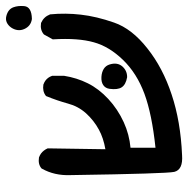

<svg xmlns="http://www.w3.org/2000/svg" viewBox="-14 -488 626 638"><g transform="rotate(-90 299.0 -169.0)"><path d="M102.1 123Q54.2 126.5 46.9 97.2Q43.9 83.5 41.3 -0.5Q38.6 -84.5 36.1 -249Q34.2 -301.3 57.6 -342.8L58.1 -343.8L58.6 -344.2Q72.3 -356 94.7 -352.5H95.2L95.7 -352.1Q102.5 -349.6 107.9 -345.7Q113.3 -341.8 117.4 -336.4Q121.6 -331.1 124.5 -324.7L125 -323.2V-322.3L122.1 -131.8Q159.2 -138.2 187 -153.3Q217.8 -169.9 241.7 -196.3Q265.1 -222.7 273.9 -256.3Q283.7 -292 298.3 -327.6L298.8 -329.1L300.3 -330.1Q314.9 -341.3 336.9 -337.9H337.4L337.9 -337.4Q344.7 -335 350.1 -331.1Q355.5 -327.1 359.4 -321.8Q363.3 -316.4 365.7 -309.6L366.2 -308.6V-307.6V-270.5V-270V-269.5Q359.4 -226.6 341.3 -190.4Q323.2 -153.8 289.1 -122.1Q255.4 -90.8 211.9 -70.8Q191.4 -61.5 170.2 -55.9Q148.9 -50.3 127 -48.3V34.7Q238.8 22.9 306.2 -2Q374.5 -27.3 418.9 -73.2Q463.4 -119.1 477.5 -170.4Q492.2 -222.2 487.3 -305.2V-307.1L488.3 -308.6L502.9 -335L503.4 -335.9L503.9 -336.4Q518.6 -349.1 541 -345.7H541.5L542.5 -345.2Q562 -336.4 569.8 -316.4L570.3 -315.9V-314.9Q572.8 -290 572.5 -264.4Q572.3 -238.8 569.3 -213.4Q563.5 -161.6 543 -103Q522.5 -43.5 457 7.8Q392.6 59.1 303.7 88.4Q214.8 118.2 102.1 123ZM361.3 -59.6Q336.4 -64 327.6 -78.1Q319.3 -91.3 322.8 -117.7Q324.7 -131.8 335.2 -138.9Q345.7 -146 362.3 -145Q378.4 -144 389.2 -137.2Q399.9 -130.4 403.8 -117.7Q411.6 -92.3 397.5 -75.7Q383.3 -59.6 362.3 -59.6H361.8ZM554.7 -376Q531.2 -379.4 521.5 -401.4Q516.6 -412.6 518.1 -423.6Q519.5 -434.6 526.4 -444.8Q533.7 -455.1 543.5 -459.5Q553.2 -463.9 564.9 -460.9Q587.4 -455.1 593.8 -437.5Q599.6 -421.9 597.7 -401.4Q595.2 -377 555.7 -376H555.2Z"/></g></svg>

Font: NaikaiFont
Style: SemiBold
Weight: 600
Version: Version 1.89